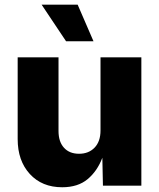

<svg xmlns="http://www.w3.org/2000/svg" viewBox="-20 -790 677 817"><path d="M244.6 6.8Q158.7 6.8 106.9 -49.6Q55.2 -106 55.2 -198.2V-545.9H229V-232.4Q229 -187 252.2 -161.4Q275.4 -135.7 316.4 -135.7Q357.4 -135.7 382.6 -161.9Q407.7 -188 407.7 -234.9V-545.9H581.5V0H418L415.5 -118.7Q394 -62 352.8 -27.6Q311.5 6.8 244.6 6.8ZM261.2 -614.3 157.2 -770H310.5L377.9 -614.3Z"/></svg>

Font: Inter Extra Bold
Style: Regular
Weight: 800
Designer: Rasmus Andersson
Foundry: rsms
Version: Version 4.000;git-3c8e0fc